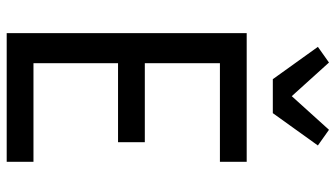

<svg xmlns="http://www.w3.org/2000/svg" viewBox="-240 -788 1027 588"><g transform="rotate(90 274.0 -493.5)"><path d="M81 0V-735H475V-653H173V-423H415V-341H173V-82H475V0ZM222 -815 123 -953 171 -987 274 -873 377 -987 425 -953 326 -815Z"/></g></svg>

Font: Iosevka Semi-Condensed Medium
Style: Regular
Weight: 500
Monospace: yes
Designer: Belleve Invis
Foundry: Belleve Invis
Version: Version 27.3.5